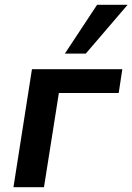

<svg xmlns="http://www.w3.org/2000/svg" viewBox="-20 -779 551 799"><path d="M36 0 113 -491H489L474 -392H225L163 0ZM250 -556 384 -759H511L337 -556Z"/></svg>

Font: Nunito Sans 11pt
Style: Bold Italic
Weight: 700
Italic angle: -9°
Version: Version 3.101;gftools[0.9.27]